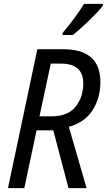

<svg xmlns="http://www.w3.org/2000/svg" viewBox="-20 -967 549 987"><path d="M21 0H105L168 -297H254L332 0H425L334 -315Q416 -338 456 -400.5Q496 -463 496 -546Q496 -714 304 -714H172ZM183 -369 241 -640H294Q408 -640 408 -538Q408 -469 369 -419Q330 -369 244 -369ZM301 -787H354Q388 -813 438 -861.5Q488 -910 509 -938V-947H412Q392 -914 362 -873.5Q332 -833 302 -798Z"/></svg>

Font: Noto Sans UI SemiCondensed
Style: Italic
Weight: 400
Width: 4
Italic angle: -12°
Designer: Monotype Design Team
Foundry: Monotype Imaging Inc.
Version: Version 1.901